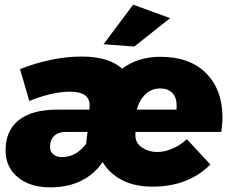

<svg xmlns="http://www.w3.org/2000/svg" viewBox="-20 -795 1016 825"><path d="M56 -34C90 -5 137 10 196 10C246 10 290 1 328 -18C366 -36 397 -63 421 -99C440 -66 468 -40 505 -21C541 -2 585 7 636 7C738 7 821 -25 884 -88L783 -197C764 -180 744 -166 722 -157C700 -147 678 -142 656 -142C630 -142 608 -149 589 -162C570 -175 561 -193 562 -216V-228H931C934 -251 936 -272 936 -290C936 -370 912 -434 865 -481C818 -528 752 -551 669 -551C605 -551 550 -534 505 -500C466 -535 408 -552 331 -552C292 -552 249 -548 204 -539C158 -530 112 -516 66 -498L106 -361C137 -374 168 -384 199 -391C230 -398 257 -401 281 -401C338 -401 366 -381 365 -341L364 -324H227C154 -324 99 -309 61 -279C23 -249 4 -206 4 -149C4 -101 21 -63 56 -34ZM738 -324H568C575 -351 587 -373 605 -390C623 -407 644 -415 669 -415C690 -415 707 -409 720 -396C733 -383 739 -364 739 -341C739 -334 739 -328 738 -324ZM304 -135C286 -125 267 -120 247 -120C230 -120 218 -124 209 -132C200 -139 195 -150 195 -164C195 -185 202 -201 215 -213C228 -224 245 -229 266 -228H356L350 -177C337 -159 321 -145 304 -135ZM552 -775 425 -605 557 -595 711 -717Z"/></svg>

Font: Argentum Sans ExtraBold
Style: Italic
Weight: 800
Italic angle: -11.3°
Designer: Julieta Ulanovsky
Foundry: Julieta Ulanovsky
Version: Version 5.001;February 15, 2019;FontCreator 11.5.0.2425 64-b